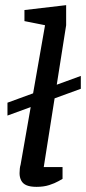

<svg xmlns="http://www.w3.org/2000/svg" viewBox="-20 -721 334 746"><path d="M9 -272V-322L294 -426V-376ZM122 5Q98 5 83.5 -1Q69 -7 62.5 -19.5Q56 -32 56 -48Q56 -57 57 -66Q58 -75 60 -81L155 -623L75 -639V-682L237 -701V-623L150 -72H223V-26Q221 -25 207 -17Q193 -9 171.5 -2Q150 5 122 5Z"/></svg>

Font: Faustina Medium
Style: Italic
Weight: 500
Italic angle: -8°
Designer: Alfonso Garcia
Foundry: http://www.omnibus-type.com
Version: Version 1.200